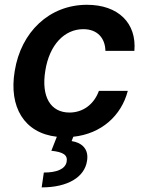

<svg xmlns="http://www.w3.org/2000/svg" viewBox="-20 -573 617 817"><path d="M42.6 -270.6C17 -117.9 82.7 -6.7 221.9 8.9L198.5 68.5C248.2 73.9 269.2 85.9 263.5 116.1C257.1 147 220.9 161.2 166.5 161.2L157.3 224.4C269.5 224.4 339.5 180 350.1 112.9C359.4 61.4 328.5 34.1 284.8 27.3L291.9 8.9C410.9 -3.6 496.4 -80.3 523.8 -186.4H400.9C379.6 -127.8 332 -94.1 275.6 -94.1C195.3 -94.1 154.5 -161.2 172.9 -272.7C190.3 -382.8 254.6 -448.9 334.5 -448.9C396 -448.9 427.6 -409.1 428.6 -356.5H551.8C562.1 -474.8 483 -552.6 350.1 -552.6C190 -552.6 69.2 -437.1 42.6 -270.6Z"/></svg>

Font: Margiela Sans Semi Bold
Style: Italic
Weight: 600
Italic angle: -9.39999°
Designer: Stefan Endress, Andreas Faust
Version: Version 1.100;FEAKit 1.0